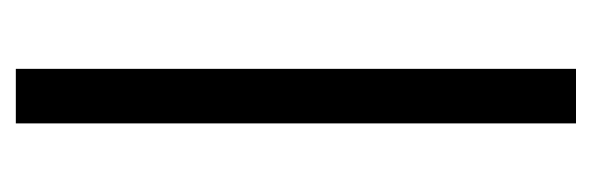

<svg xmlns="http://www.w3.org/2000/svg" viewBox="-269 -468 737 239"><g transform="rotate(-90 99.5 -348.5)"><path d="M133.3 0H65.4V-697.3H133.3Z"/></g></svg>

Font: Agdasima
Style: Regular
Weight: 400
Width: 3
Designer: The DocRepair Project, Patric King
Foundry: Google
Version: Version 2.002